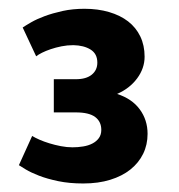

<svg xmlns="http://www.w3.org/2000/svg" viewBox="-20 -746 416 446"><path d="M173.3 -319.8Q141.1 -319.8 115.2 -325.2Q89.4 -330.6 70.6 -337.9Q51.8 -345.2 40 -352.3Q28.3 -359.4 23.9 -362.3L54.7 -430.2Q61 -426.3 71.5 -421.6Q82 -417 94.7 -413.1Q107.4 -409.2 121.3 -406.5Q135.3 -403.8 148.4 -403.8Q161.1 -403.8 173.1 -405.8Q185.1 -407.7 194.6 -412.6Q204.1 -417.5 209.7 -425.3Q215.3 -433.1 215.3 -444.3Q215.3 -463.4 201.2 -474.1Q187 -484.9 156.2 -484.9H105V-562H156.2Q180.2 -562 193.1 -572.5Q206.1 -583 206.1 -600.6Q206.1 -621.1 190.4 -630.9Q174.8 -640.6 150.4 -641.1Q136.2 -641.1 122.8 -638.4Q109.4 -635.7 97.9 -631.8Q86.4 -627.9 77.6 -623.5Q68.8 -619.1 64 -615.2L32.7 -682.1Q39.1 -686.5 52.2 -694.1Q65.4 -701.7 83.7 -708.5Q102.1 -715.3 125.5 -720.5Q148.9 -725.6 176.3 -725.6Q207.5 -725.6 233.4 -718Q259.3 -710.4 277.6 -696.3Q295.9 -682.1 305.9 -661.4Q315.9 -640.6 315.9 -614.3Q315.9 -587.4 298.6 -564Q281.2 -540.5 252 -527.8Q286.6 -516.6 304.7 -491.9Q322.8 -467.3 322.8 -435.1Q322.8 -409.7 312.5 -388.7Q302.2 -367.7 283 -352.3Q263.7 -336.9 236.1 -328.4Q208.5 -319.8 173.3 -319.8Z"/></svg>

Font: Ufes Sans
Style: Bold
Weight: 700
Designer: Ricardo Esteves & Filipe Motta
Foundry: ProDesignUfes - Ricardo Esteves, Filipe Motta (This is a derivative work, based on Roboto family, by Christian Robertson
Version: Version 2.0